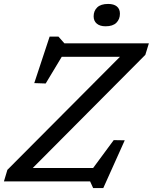

<svg xmlns="http://www.w3.org/2000/svg" viewBox="-36 -921 776 975"><path d="M720 -701 702 -642.5 103.5 -41 94 -68H437L541.5 -209.5L597.5 -208.5L488.5 34H437L421.5 0H-16L1.5 -58.5L599.5 -659L608.5 -632.5H277.5L196 -497L138 -499L216 -735H261L291 -701ZM500 -787.5Q471.5 -787.5 455.5 -801Q439.5 -814.5 439.5 -838Q439.5 -866 457.8 -883.5Q476 -901 513 -901Q542 -901 557.5 -888.2Q573 -875.5 573 -851.5Q573 -823.5 555 -805.5Q537 -787.5 500 -787.5Z"/></svg>

Font: Newsreader 8pt
Style: Italic
Weight: 400
Italic angle: -17°
Version: Version 1.003